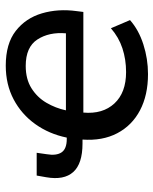

<svg xmlns="http://www.w3.org/2000/svg" viewBox="48 -586 546 683"><g transform="rotate(-90 321.5 -244.0)"><path d="M400 9Q325 9 271 -19.5Q217 -48 189.5 -100.5Q162 -153 167 -224H153Q81 -224 51.5 -257Q22 -290 33 -353L39 -387H120L115 -352Q109 -317 121.5 -298.5Q134 -280 169 -280H174Q187 -343 222 -392Q257 -441 310 -469Q363 -497 430 -497Q508 -497 553.5 -461.5Q599 -426 616 -368.5Q633 -311 624 -245L621 -221H263Q257 -152 295.5 -110.5Q334 -69 407 -69Q452 -69 491.5 -82Q531 -95 563 -123L592 -55Q557 -24 505.5 -7.5Q454 9 400 9ZM429 -426Q382 -426 349.5 -405.5Q317 -385 298 -352.5Q279 -320 271 -283H545Q550 -343 523 -384.5Q496 -426 429 -426Z"/></g></svg>

Font: Nunito Sans SemiBold
Style: Italic
Weight: 600
Italic angle: -9°
Designer: Vernon Adams
Foundry: Vernon Adams
Version: Version 3.006; ttfautohint (v1.8.3)